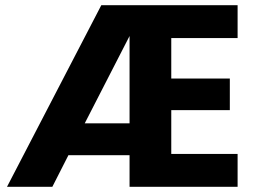

<svg xmlns="http://www.w3.org/2000/svg" viewBox="-20 -721 989 741"><path d="M641 -574H897V-701H371L7 0H182L244 -122H480V0H897V-127H641V-296H867V-418H641ZM307 -245 480 -582V-245Z"/></svg>

Font: Malmofest
Style: Bold
Weight: 700
Designer: Jonny Pinhorn (Poppins), Kolossal
Version: Version 1.004;Glyphs 3.1.2 (3151)